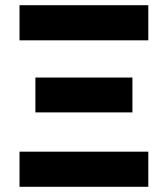

<svg xmlns="http://www.w3.org/2000/svg" viewBox="-20 -718 645 738"><path d="M55 -563V-698H550V-563ZM116 -286V-420H489V-286ZM55 0V-135H550V0Z"/></svg>

Font: Aneliza
Style: Bold
Weight: 700
Designer: Mike Abbink, Paul van der Laan, Pieter van Rosmalen
Foundry: Bold Monday
Version: Version 3.0